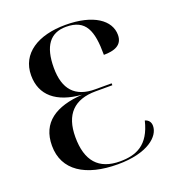

<svg xmlns="http://www.w3.org/2000/svg" viewBox="-133 -830 866 947"><g transform="rotate(-20 300.0 -356.5)"><path d="M325 11C483 11 552 -54 552 -108C552 -127 543 -141 523 -147C494 -26 424 1 340 1C228 1 173 -62 173 -187C173 -305 231 -365 345 -365H432V-375H346C241 -375 190 -431 190 -544C190 -658 232 -714 315 -714C419 -714 444 -647 444 -520C499 -520 543 -535 543 -589C543 -666 462 -724 316 -724C172 -724 72 -662 72 -547C72 -443 144 -382 276 -372C136 -363 50 -308 50 -186C50 -56 157 11 325 11Z"/></g></svg>

Font: Noto Serif Display Medium
Style: Regular
Weight: 500
Designer: Monotype Design Team
Foundry: Monotype Imaging Inc.
Version: Version 2.009